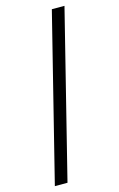

<svg xmlns="http://www.w3.org/2000/svg" viewBox="-147 -891 692 1115"><g transform="rotate(-15 199.5 -333.5)"><path d="M286 -832 37 165H113L362 -832Z"/></g></svg>

Font: Noto Sans Devanagari ExtraCondensed
Style: Regular
Weight: 400
Width: 2
Designer: Jelle Bosma - Monotype Design Team
Foundry: Monotype Imaging Inc.
Version: Version 2.004